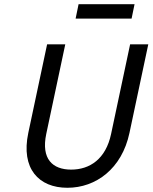

<svg xmlns="http://www.w3.org/2000/svg" viewBox="-20 -880 722 909"><path d="M203 -670 114 -251C78 -81 164 9 299 9C434 9 557 -81 593 -251L682 -670H596L506 -246C481 -127 405 -77 317 -77C229 -77 174 -127 199 -246L289 -670ZM338 -792H603L617 -860H352Z"/></svg>

Font: LT Wave Mono
Style: Italic
Weight: 400
Designer: Daniel Lyons
Version: Version 2.5 (Glyphs App)